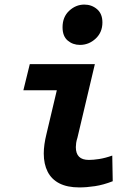

<svg xmlns="http://www.w3.org/2000/svg" viewBox="-20 -806 600 838"><path d="M326 12Q274 12 239.5 -5.5Q205 -23 188 -56.5Q171 -90 171 -136Q171 -155 174 -176.5Q177 -198 183 -222L228 -412H82L110 -526H394L318 -205Q314 -193 312.5 -182.5Q311 -172 311 -164Q311 -136 325 -122Q339 -108 368 -108Q387 -108 413 -112Q439 -116 470 -127L472 -15Q431 1 394.5 6.5Q358 12 326 12ZM329 -610Q298 -610 275.5 -629Q253 -648 253 -687Q253 -732 282 -759Q311 -786 348 -786Q380 -786 403.5 -766Q427 -746 427 -708Q427 -665 397.5 -637.5Q368 -610 329 -610Z"/></svg>

Font: Ubuntu Sans Mono
Style: Italic
Weight: 400
Italic angle: -13.5°
Monospace: yes
Designer: Dalton Maag Ltd
Foundry: Dalton Maag Ltd
Version: Version 1.006